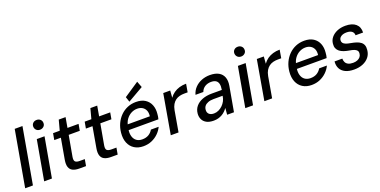

<svg xmlns="http://www.w3.org/2000/svg" viewBox="-18 -1532 4600 2327"><g transform="rotate(-20 2282.0 -368.5)"><path d="M25 0 152 -720H252L125 0Z M270 0 361 -512H461L370 0ZM438 -605Q409 -605 391 -623Q373 -641 372 -668Q372 -696 390.5 -713.5Q409 -731 438 -731Q466 -731 485 -713.5Q504 -696 504 -668Q505 -641 485.5 -623Q466 -605 438 -605Z M724 0Q673 0 640.5 -16Q608 -32 596 -67.5Q584 -103 594 -160L641 -428H556L571 -512H657L692 -643H780L757 -512H900L885 -428H742L694 -160Q687 -117 702.5 -101Q718 -85 760 -85H825L810 0Z M1132 0Q1081 0 1048.5 -16Q1016 -32 1004 -67.5Q992 -103 1002 -160L1049 -428H964L979 -512H1065L1100 -643H1188L1165 -512H1308L1293 -428H1150L1102 -160Q1095 -117 1110.5 -101Q1126 -85 1168 -85H1233L1218 0Z M1548 12Q1481 12 1433 -18.5Q1385 -49 1362.5 -104Q1340 -159 1347 -233Q1353 -296 1377.5 -349Q1402 -402 1441.5 -441.5Q1481 -481 1532 -502.5Q1583 -524 1643 -524Q1714 -524 1760 -494Q1806 -464 1826 -413Q1846 -362 1839 -299Q1839 -284 1835.5 -266.5Q1832 -249 1828 -233H1420L1432 -303H1743Q1749 -348 1735.5 -378.5Q1722 -409 1694.5 -425.5Q1667 -442 1629 -442Q1589 -442 1552 -423Q1515 -404 1488 -367.5Q1461 -331 1451 -275L1446 -247Q1437 -193 1449 -153Q1461 -113 1490.5 -92Q1520 -71 1563 -71Q1612 -71 1646 -91.5Q1680 -112 1700 -147H1800Q1779 -102 1742 -66Q1705 -30 1656 -9Q1607 12 1548 12ZM1571 -554 1549 -620 1742 -749 1772 -670Z M1903 0 1992 -512H2082L2075 -421Q2098 -454 2130.5 -477Q2163 -500 2203.5 -512Q2244 -524 2291 -524L2273 -419H2229Q2198 -419 2169 -412Q2140 -405 2116 -387.5Q2092 -370 2075 -341.5Q2058 -313 2050 -270L2003 0Z M2455 12Q2396 12 2360.5 -8.5Q2325 -29 2310 -63Q2295 -97 2299 -137Q2304 -189 2335.5 -226.5Q2367 -264 2420 -284.5Q2473 -305 2542 -305H2672Q2680 -351 2673 -381Q2666 -411 2643.5 -426Q2621 -441 2581 -441Q2537 -441 2502.5 -420Q2468 -399 2453 -358H2352Q2367 -411 2403 -448Q2439 -485 2489 -504.5Q2539 -524 2595 -524Q2665 -524 2708.5 -499.5Q2752 -475 2769 -429.5Q2786 -384 2775 -321L2718 0H2630L2637 -85Q2623 -65 2604.5 -47Q2586 -29 2563.5 -16Q2541 -3 2514 4.5Q2487 12 2455 12ZM2487 -69Q2518 -69 2547 -82.5Q2576 -96 2599 -118.5Q2622 -141 2637 -169.5Q2652 -198 2656 -229L2657 -235H2540Q2498 -235 2468.5 -223.5Q2439 -212 2423.5 -192.5Q2408 -173 2406 -146Q2402 -111 2423.5 -90Q2445 -69 2487 -69Z M2864 0 2955 -512H3055L2964 0ZM3032 -605Q3003 -605 2985 -623Q2967 -641 2966 -668Q2966 -696 2984.5 -713.5Q3003 -731 3032 -731Q3060 -731 3079 -713.5Q3098 -696 3098 -668Q3099 -641 3079.5 -623Q3060 -605 3032 -605Z M3110 0 3199 -512H3289L3282 -421Q3305 -454 3337.5 -477Q3370 -500 3410.5 -512Q3451 -524 3498 -524L3480 -419H3436Q3405 -419 3376 -412Q3347 -405 3323 -387.5Q3299 -370 3282 -341.5Q3265 -313 3257 -270L3210 0Z M3718 12Q3651 12 3603 -18.5Q3555 -49 3532.5 -104Q3510 -159 3517 -233Q3523 -296 3547.5 -349Q3572 -402 3611.5 -441.5Q3651 -481 3702 -502.5Q3753 -524 3813 -524Q3884 -524 3930 -494Q3976 -464 3996 -413Q4016 -362 4009 -299Q4009 -284 4005.5 -266.5Q4002 -249 3998 -233H3590L3602 -303H3913Q3919 -348 3905.5 -378.5Q3892 -409 3864.5 -425.5Q3837 -442 3799 -442Q3759 -442 3722 -423Q3685 -404 3658 -367.5Q3631 -331 3621 -275L3616 -247Q3607 -193 3619 -153Q3631 -113 3660.5 -92Q3690 -71 3733 -71Q3782 -71 3816 -91.5Q3850 -112 3870 -147H3970Q3949 -102 3912 -66Q3875 -30 3826 -9Q3777 12 3718 12Z M4267 12Q4198 12 4153.5 -10Q4109 -32 4089 -71Q4069 -110 4074 -162H4174Q4174 -137 4184 -115.5Q4194 -94 4218 -81.5Q4242 -69 4281 -69Q4313 -69 4337 -79Q4361 -89 4375 -106.5Q4389 -124 4391 -147Q4394 -173 4382.5 -187.5Q4371 -202 4347 -211Q4323 -220 4288 -225Q4252 -231 4221 -241.5Q4190 -252 4168 -269Q4146 -286 4135.5 -311Q4125 -336 4129 -370Q4133 -415 4161.5 -449.5Q4190 -484 4237 -504Q4284 -524 4344 -524Q4430 -524 4476 -484.5Q4522 -445 4519 -373H4422Q4422 -406 4398.5 -424.5Q4375 -443 4331 -443Q4286 -443 4259 -425Q4232 -407 4230 -379Q4228 -359 4238 -344.5Q4248 -330 4271.5 -320Q4295 -310 4333 -304Q4373 -297 4404 -287Q4435 -277 4457 -260.5Q4479 -244 4488.5 -219Q4498 -194 4494 -157Q4489 -104 4458.5 -66.5Q4428 -29 4378.5 -8.5Q4329 12 4267 12Z"/></g></svg>

Font: DM Sans 12pt Medium
Style: Italic
Weight: 500
Italic angle: -10°
Version: Version 4.004;gftools[0.9.30]